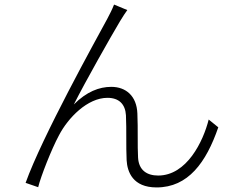

<svg xmlns="http://www.w3.org/2000/svg" viewBox="-20 -796 1040 840"><path d="M479 -776C470 -753 461 -736 449 -713C397 -617 164 -197 92 4L147 23C158 -23 206 -145 238 -204C278 -281 363 -368 450 -368C501 -368 528 -340 531 -292C534 -228 531 -155 534 -95C537 -44 561 24 665 24C803 24 882 -85 935 -239L893 -273C869 -177 797 -28 672 -28C623 -28 587 -51 584 -107C581 -159 584 -232 581 -300C578 -376 531 -416 467 -416C414 -416 359 -395 303 -339C354 -440 465 -636 505 -703C517 -723 529 -741 537 -752Z"/></svg>

Font: Spoqa Han Sans Neo Light
Style: Regular
Weight: 300
Designer: [Spoqa Han Sans Neo] Dong-huui Kim  Younghwa Kang  Yujin Lee  [Noto Sans] Ryoko NISHIZUKA  (kana & ideographs); Paul D. 
Foundry: Spoqa (http://www.spoqa-han-sans.com)
Version: Version 1.000